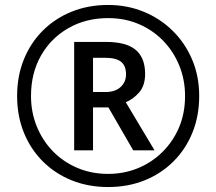

<svg xmlns="http://www.w3.org/2000/svg" viewBox="-20 -744 872 774"><path d="M416 10Q336 10 269 -17Q202 -44 152.5 -93.5Q103 -143 76 -210Q49 -277 49 -357Q49 -437 76 -504Q103 -571 152.5 -620.5Q202 -670 269 -697Q336 -724 416 -724Q492 -724 558.5 -697Q625 -670 675.5 -620.5Q726 -571 754.5 -504Q783 -437 783 -357Q783 -277 756 -210Q729 -143 679.5 -93.5Q630 -44 563 -17Q496 10 416 10ZM416 -43Q480 -43 536 -66Q592 -89 635 -131.5Q678 -174 702 -231Q726 -288 726 -357Q726 -422 703 -479Q680 -536 638.5 -579Q597 -622 540.5 -646.5Q484 -671 416 -671Q326 -671 255.5 -630.5Q185 -590 145 -519.5Q105 -449 105 -357Q105 -292 128 -235Q151 -178 192.5 -135Q234 -92 291 -67.5Q348 -43 416 -43ZM279 -138V-575H407Q489 -575 527 -543Q565 -511 565 -446Q565 -399 541 -371.5Q517 -344 487 -332L603 -138H517L417 -311H355V-138ZM405 -373Q444 -373 466 -393Q488 -413 488 -444Q488 -479 468 -495Q448 -511 404 -511H355V-373Z"/></svg>

Font: TSCustom
Style: Regular
Weight: 400
Designer: Monotype Design Team
Foundry: Monotype Imaging Inc.
Version: Version 2.004; ttfautohint (v1.8.3) -l 8 -r 50 -G 200 -x 14 